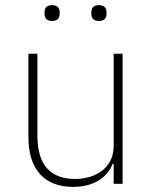

<svg xmlns="http://www.w3.org/2000/svg" viewBox="-20 -718 599 750"><path d="M184 -636C205 -636 213 -648 213 -663V-671C213 -686 205 -698 184 -698C162 -698 154 -686 154 -671V-663C154 -648 162 -636 184 -636ZM366 -636C388 -636 396 -648 396 -663V-671C396 -686 388 -698 366 -698C345 -698 337 -686 337 -671V-663C337 -648 345 -636 366 -636ZM424 0H459V-508H424V-148C424 -60 351 -19 273 -19C179 -19 126 -72 126 -188V-508H91V-182C91 -56 154 12 265 12C355 12 402 -32 420 -78H424Z"/></svg>

Font: IBM Plex Arabic ExtraLight
Style: Regular
Weight: 200
Designer: Mike Abbink, Paul van der Laan, Pieter van Rosmalen, Wael Morcos, Khajak Apelian
Foundry: Bold Monday
Version: Version 1.0